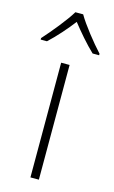

<svg xmlns="http://www.w3.org/2000/svg" viewBox="-145 -810 508 857"><g transform="rotate(15 109.0 -382.0)"><path d="M128 -764H92C67 -722 11 -654 -26 -613V-606H3C40 -640 80 -686 109 -724C139 -686 178 -640 214 -606H244V-613C207 -653 152 -722 128 -764ZM128 0V-530H89V0Z"/></g></svg>

Font: Noto Sans Arabic ExtLt
Style: Regular
Weight: 200
Designer: Monotype Design Team, Nadine Chahine, Nizar Qandah and Khaled Hosny
Foundry: Monotype Imaging Inc.
Version: Version 2.012